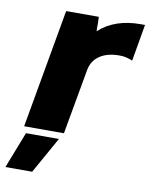

<svg xmlns="http://www.w3.org/2000/svg" viewBox="-118 -580 648 827"><g transform="rotate(10 206.0 -166.5)"><path d="M12 0H186L237 -285C246 -340 295 -376 377 -371C392 -370 410 -364 421 -359L449 -520H428C358 -520 296 -501 248 -457C248 -479 248 -501 247 -520H104ZM-37 187H80L169 28H25Z"/></g></svg>

Font: Fixel Display ExtraBold
Style: Italic
Weight: 800
Italic angle: -10°
Designer: AlfaBravo + MacPaw
Foundry: Kyrylo Tkachov, Marchela Mozhyna, Serhii Makarenko, Maria Weinstein, Zakhar Kryvoshyya
Version: Version 1.210;Glyphs 3.2 (3217)